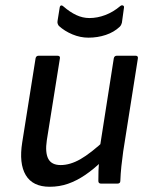

<svg xmlns="http://www.w3.org/2000/svg" viewBox="-20 -702 572 734"><path d="M170 12Q105 12 78.5 -32.5Q52 -77 65 -158L116 -479Q118 -489 128 -489H199Q211 -489 209 -479L159 -166Q152 -119 164.5 -95Q177 -71 212 -71Q248 -71 287.5 -93.5Q327 -116 384 -169L371 -87Q338 -55 305.5 -33Q273 -11 240 0.5Q207 12 170 12ZM367 0Q356 0 356 -10Q356 -29 356.5 -49Q357 -69 360 -90L361 -134L415 -479Q417 -489 427 -489H498Q509 -489 507 -478L451 -123Q447 -95 444 -66.5Q441 -38 440 -10Q440 0 428 0ZM318 -558Q287 -558 257 -570.5Q227 -583 205 -603Q202 -607 200.5 -611.5Q199 -616 200 -622L208 -672Q209 -680 213.5 -681Q218 -682 223 -677Q247 -656 271.5 -644.5Q296 -633 322 -633Q352 -633 382.5 -644.5Q413 -656 440 -679Q445 -683 450 -681Q455 -679 454 -673L446 -615Q445 -611 443 -607Q441 -603 438 -600Q416 -579 384.5 -568.5Q353 -558 318 -558Z"/></svg>

Font: Sofia Sans Medium
Style: Italic
Weight: 500
Italic angle: -9°
Version: Version 4.101